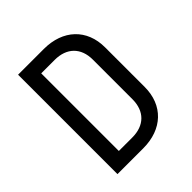

<svg xmlns="http://www.w3.org/2000/svg" viewBox="-199 -864 997 997"><g transform="rotate(-45 300.0 -365.0)"><path d="M281 0C422 0 512 -86 512 -220V-511C512 -644 422 -730 281 -730H92V0ZM182 -650H281C369 -650 422 -598 422 -511V-220C422 -132 369 -80 281 -80H182Z"/></g></svg>

Font: Tekne LDO
Style: Regular
Weight: 400
Monospace: yes
Designer: Alessio Laiso, Mario Rullo, Paolo Rosset
Foundry: Alessio Laiso
Version: Version 1.000;hotconv 1.0.109;makeotfexe 2.5.65596